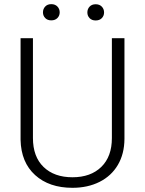

<svg xmlns="http://www.w3.org/2000/svg" viewBox="-20 -895 697 925"><path d="M579.6 -710.9V-225.6Q579.1 -153.8 547.9 -100.6Q516.6 -47.4 459.7 -18.8Q402.8 9.8 329.1 9.8Q216.8 9.8 149.2 -51.5Q81.5 -112.8 79.1 -221.2V-710.9H138.7V-230Q138.7 -140.1 189.9 -90.6Q241.2 -41 329.1 -41Q417 -41 468 -90.8Q519 -140.6 519 -229.5V-710.9ZM187 -835.4Q187 -852.1 197.8 -863.5Q208.5 -875 227.1 -875Q245.6 -875 256.6 -863.5Q267.6 -852.1 267.6 -835.4Q267.6 -819.3 256.6 -808.1Q245.6 -796.9 227.1 -796.9Q208.5 -796.9 197.8 -808.1Q187 -819.3 187 -835.4ZM400.9 -835Q400.9 -851.6 411.6 -863Q422.4 -874.5 440.9 -874.5Q459.5 -874.5 470.5 -863Q481.4 -851.6 481.4 -835Q481.4 -818.8 470.5 -807.6Q459.5 -796.4 440.9 -796.4Q422.4 -796.4 411.6 -807.6Q400.9 -818.8 400.9 -835Z"/></svg>

Font: Roboto-Light
Style: Regular
Weight: 300
Designer: Google
Version: Version 2.137; 2017